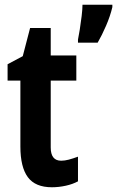

<svg xmlns="http://www.w3.org/2000/svg" viewBox="-20 -831 494 810"><path d="M238 -153Q253 -153 270 -157.5Q287 -162 309 -170V-66Q287 -54 257.5 -47.5Q228 -41 199 -41Q129 -41 97.5 -83.5Q66 -126 66 -213V-491H12V-560L76 -594L107 -713H194V-597H302V-491H194V-209Q194 -153 238 -153ZM454 -801Q445 -763 427.5 -722.5Q410 -682 392 -651H309V-664Q312 -678 316.5 -706Q321 -734 324.5 -763.5Q328 -793 328 -811H454Z"/></svg>

Font: Noto Sans Tamil UI ExtraCondensed
Style: Bold
Weight: 700
Width: 2
Designer: Jelle Bosma - Monotype Design Team
Foundry: Monotype Imaging Inc.
Version: Version 2.004; ttfautohint (v1.8.4.7-5d5b)